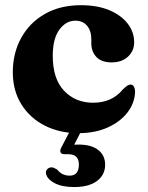

<svg xmlns="http://www.w3.org/2000/svg" viewBox="-20 -512 582 757"><path d="M509 -345Q509 -311.5 484.8 -288.8Q460.5 -266 420 -266Q380.5 -266 360.2 -287.2Q340 -308.5 340 -342V-357.5Q340 -391 323 -410.8Q306 -430.5 277 -430.5Q240 -430.5 214 -395Q188 -359.5 188 -291.5Q188 -201 232.8 -154Q277.5 -107 347 -107Q421.5 -107 464 -159Q476 -170.5 482.2 -174.5Q488.5 -178.5 495 -178.5Q504 -178.5 508.2 -170Q512.5 -161.5 512.5 -149Q511 -105.5 482.5 -68.5Q454 -31.5 404.2 -9.2Q354.5 13 289.5 13Q215 13 156.5 -16.8Q98 -46.5 64.2 -100.8Q30.5 -155 30.5 -227Q30.5 -302.5 63.5 -362.5Q96.5 -422.5 156.8 -457Q217 -491.5 299 -491.5Q364 -491.5 411 -471.8Q458 -452 483.5 -418.8Q509 -385.5 509 -345ZM261.5 -6.5H306L272.5 58.5Q280 58 289.5 58Q340 58 367.2 79.2Q394.5 100.5 394.5 137.5Q394.5 177.5 362.5 201.5Q330.5 225.5 272 225.5Q223 225.5 193.5 209Q164 192.5 161 170.5Q160.5 161 166.5 154.8Q172.5 148.5 181 148Q188.5 147.5 194.2 150.5Q200 153.5 206.5 157.5Q224.5 180.5 254.5 180.5Q291 180.5 291 136.5Q291 96 249 96H234.5Q222 96 218.8 88.8Q215.5 81.5 221 71Z"/></svg>

Font: Fraunces 9pt S000
Style: Bold
Weight: 700
Version: Version 1.000; ttfautohint (v1.8.3)